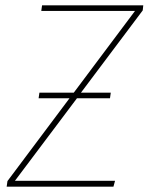

<svg xmlns="http://www.w3.org/2000/svg" viewBox="-20 -701 558 721"><path d="M516 -662 284 -353H396L393 -332H269L36 -22H412L406 0H5L8 -21L241 -332H125L128 -353H257L487 -660H135L138 -681H518Z"/></svg>

Font: FiraGO Thin
Style: Italic
Weight: 100
Italic angle: -8°
Designer: bBox Type GmbH
Foundry: bBox Type GmbH
Version: Version 1.001